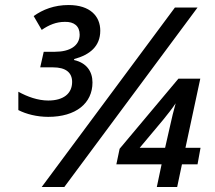

<svg xmlns="http://www.w3.org/2000/svg" viewBox="-20 -744 854 764"><path d="M172 -279C282 -279 348 -333 348 -416C348 -460 324 -494 275 -505V-509C338 -526 379 -560 379 -622C379 -679 339 -724 253 -724C196 -724 150 -706 114 -680L146 -625C175 -645 204 -657 238 -657C275 -658 297 -640 297 -606C297 -562 258 -538 199 -538H154L140 -476H191C242 -476 267 -455 267 -418C267 -372 233 -344 172 -344C131 -344 89 -359 53 -379V-306C84 -290 127 -279 172 -279ZM146 0H236L766 -714H676ZM604 0H685L704 -90H766L778 -156H718L777 -431H690L456 -152L443 -90H623ZM536 -156 629 -267C643 -284 669 -317 679 -333C670 -301 664 -276 657 -244L637 -156Z"/></svg>

Font: Noto Sans Medium
Style: Italic
Weight: 500
Italic angle: -12°
Designer: Monotype Design Team
Foundry: Monotype Imaging Inc.
Version: Version 2.013